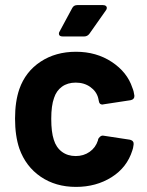

<svg xmlns="http://www.w3.org/2000/svg" viewBox="-20 -725 577 753"><path d="M56 -142Q39 -192 39 -260Q39 -327 56 -376Q80 -444 139 -483Q198 -522 278 -522Q358 -522 418.5 -482Q479 -442 499 -381Q505 -367 507 -350V-348Q507 -335 492 -332L387 -316L382 -315Q370 -315 368 -327L365 -341Q358 -367 334 -384Q310 -401 277 -401Q245 -401 223 -385Q201 -369 192 -341Q181 -311 181 -259Q181 -207 191 -177Q200 -147 222.5 -130Q245 -113 277 -113Q308 -113 331.5 -129.5Q355 -146 364 -174L365 -179Q366 -183 372 -188.5Q378 -194 385 -193L490 -177Q498 -175 501.5 -170Q505 -165 504 -158Q502 -142 499 -135Q478 -68 417.5 -30Q357 8 278 8Q198 8 139.5 -32Q81 -72 56 -142ZM211 -593Q211 -598 214 -602L263 -693Q269 -705 283 -705H384Q391 -705 395 -702Q399 -699 399 -694Q399 -689 395 -684L331 -593Q323 -582 310 -582H226Q211 -582 211 -593Z"/></svg>

Font: Barlow
Style: Bold
Weight: 700
Designer: Jeremy Tribby
Foundry: Jeremy Tribby
Version: Version 1.101 August 23, 2024